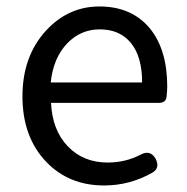

<svg xmlns="http://www.w3.org/2000/svg" viewBox="-20 -564 581 597"><path d="M303.7 12.7Q194.3 12.7 124 -60.5Q49.8 -137.7 49.8 -264.6Q49.8 -388.7 123 -468.8Q192.4 -543.9 289.1 -543.9Q388.7 -543.9 445.3 -476.6Q500 -410.2 500 -294.9Q500 -283.2 498 -263.7Q496.1 -244.1 473.6 -244.1H317.4H138.7Q142.6 -159.2 190.9 -108.9Q239.3 -58.6 314.5 -58.6Q370.1 -58.6 417 -83Q447.3 -99.6 463.9 -70.3Q478.5 -42 454.1 -27.3Q383.8 12.7 303.7 12.7ZM137.7 -307.6H279.3H421.9Q421.9 -387.7 387.2 -430.2Q352.5 -472.7 290 -472.7Q231.4 -472.7 189.5 -429.7Q145.5 -383.8 137.7 -307.6Z"/></svg>

Font: Bpmf GenSen Rounded R
Style: R
Weight: 400
Foundry: But Ko
Version: Version 1.320